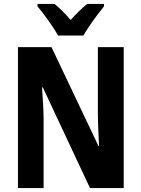

<svg xmlns="http://www.w3.org/2000/svg" viewBox="-20 -953 717 973"><path d="M274 -773H403C426 -816 476 -882 507 -921V-933H422C394 -911 370 -887 338 -852C309 -885 282 -913 256 -933H170V-921C202 -883 252 -814 274 -773ZM607 0V-714H476V-380C476 -335 479 -272 482 -213H479L241 -714H71V0H201V-337C201 -384 198 -447 193 -510H197L436 0Z"/></svg>

Font: Noto Sans Lao Looped Condensed
Style: Bold
Weight: 700
Width: 3
Designer: Mark Frömberg, Ben Mitchell
Foundry: The Fontpad Ltd
Version: Version 1.002